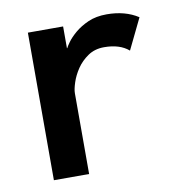

<svg xmlns="http://www.w3.org/2000/svg" viewBox="-57 -474 482 526"><g transform="rotate(-10 184.0 -211.0)"><path d="M150 0H52V-410.5H150V-350H151Q152.5 -354 160.8 -365.5Q169 -377 184.2 -390Q199.5 -403 221.5 -412.8Q243.5 -422.5 273 -422.5Q324.5 -422.5 360.5 -399L319 -313.5Q294 -335 250.5 -335Q224.5 -335 205.5 -322Q186.5 -309 174.2 -290.8Q162 -272.5 156 -254Q150 -235.5 150 -225Z"/></g></svg>

Font: Lucymar Sans Medium
Style: Regular
Weight: 500
Foundry: The League of Moveable Type (original font) / Main changes by Cristiano Sobral with portions from Mirco Monsees
Version: Version 2.001;August 30, 2020;FontCreator 13.0.0.2681 64-bit